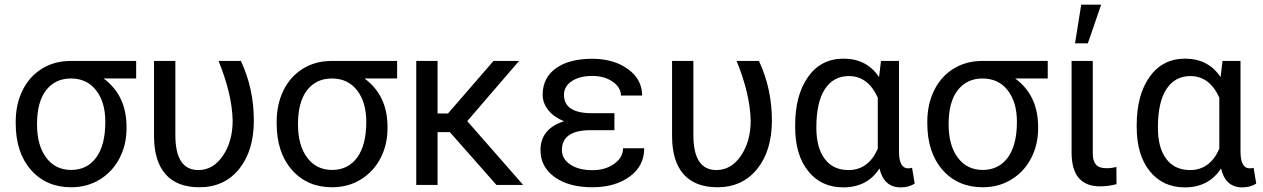

<svg xmlns="http://www.w3.org/2000/svg" viewBox="-20 -788 5379 818"><path d="M560.1 -453.6V-528.3H278.8C233.2 -528 192.8 -516.8 157.5 -494.6C122.2 -472.5 94.9 -441.7 75.7 -402.3C56.5 -363 46.9 -318.5 46.9 -269V-262.7C46.9 -179.7 68.5 -113.5 111.8 -64.2C155.1 -14.9 212.2 9.8 283.2 9.8C328.8 9.8 369.5 -1.3 405.5 -23.4C441.5 -45.6 469.4 -75.8 489.3 -114C509.1 -152.3 519 -194.2 519 -239.7V-248C519 -336.9 486.5 -405.4 421.4 -453.6ZM137.7 -258.3C137.7 -322.1 150.6 -370.6 176.5 -403.8C202.4 -437 237.6 -453.6 282.2 -453.6C327.5 -453.6 363.2 -436.8 389.4 -403.3C415.6 -369.8 428.7 -325 428.7 -269C428.7 -203 415.8 -152.3 389.9 -116.9C364 -81.6 328.5 -64 283.2 -64C238.3 -64 202.8 -81.5 176.8 -116.5C150.7 -151.4 137.7 -198.7 137.7 -258.3Z M727.1 -528.3H636.2V-204.6C636.9 -134.6 653.5 -81.4 686 -44.9C718.6 -8.5 766.4 9.8 829.6 9.8C900.6 9.8 956.9 -16.2 998.8 -68.1C1040.6 -120 1061.5 -188.8 1061.5 -274.4C1061.5 -365.2 1043.1 -449.9 1006.3 -528.3H911.1C949.5 -434.2 969.6 -349.6 971.2 -274.4C971.2 -215.2 957.4 -165.2 929.7 -124.5C902 -83.8 867.2 -63.5 825.2 -63.5C759.8 -63.5 727.1 -113.1 727.1 -212.4Z M1671.9 -453.6V-528.3H1390.6C1345.1 -528 1304.6 -516.8 1269.3 -494.6C1234 -472.5 1206.7 -441.7 1187.5 -402.3C1168.3 -363 1158.7 -318.5 1158.7 -269V-262.7C1158.7 -179.7 1180.3 -113.5 1223.6 -64.2C1266.9 -14.9 1324.1 9.8 1395 9.8C1440.6 9.8 1481.4 -1.3 1517.3 -23.4C1553.3 -45.6 1581.2 -75.8 1601.1 -114C1620.9 -152.3 1630.9 -194.2 1630.9 -239.7V-248C1630.9 -336.9 1598.3 -405.4 1533.2 -453.6ZM1249.5 -258.3C1249.5 -322.1 1262.5 -370.6 1288.3 -403.8C1314.2 -437 1349.4 -453.6 1394 -453.6C1439.3 -453.6 1475 -436.8 1501.2 -403.3C1527.4 -369.8 1540.5 -325 1540.5 -269C1540.5 -203 1527.6 -152.3 1501.7 -116.9C1475.8 -81.6 1440.3 -64 1395 -64C1350.1 -64 1314.6 -81.5 1288.6 -116.5C1262.5 -151.4 1249.5 -198.7 1249.5 -258.3Z M1896.5 -225.1 2095.2 0H2209L1970.7 -272L2191.4 -528.3H2082.5L1888.7 -304.7H1844.2V-528.3H1753.4V0H1844.2V-225.1Z M2374 -148.4C2374 -203.1 2412.1 -231.4 2488.3 -233.4H2597.7V-305.7H2502C2422.5 -305.7 2382.8 -331.7 2382.8 -383.8C2382.8 -407.9 2393.8 -427.3 2415.8 -442.1C2437.7 -456.9 2467 -464.4 2503.4 -464.4C2538.2 -464.4 2567.3 -456.1 2590.6 -439.7C2613.9 -423.3 2625.5 -403.6 2625.5 -380.9H2715.8C2715.8 -427.1 2695.6 -464.8 2655 -493.9C2614.5 -523 2564 -537.6 2503.4 -537.6C2437.7 -537.6 2386 -524.1 2348.4 -497.1C2310.8 -470.1 2292 -432.5 2292 -384.3C2292 -360.5 2300 -338.7 2315.9 -318.8C2331.9 -299 2354.2 -283.2 2382.8 -271.5C2316.1 -250 2282.7 -209 2282.7 -148.4C2282.7 -100.6 2302.9 -62.3 2343.3 -33.4C2383.6 -4.6 2437 9.8 2503.4 9.8C2567.9 9.8 2620.8 -5.3 2662.4 -35.4C2703.9 -65.5 2724.6 -105.8 2724.6 -156.2H2634.3C2634.3 -129.9 2621.7 -107.7 2596.4 -89.8C2571.2 -71.9 2540.2 -63 2503.4 -63C2465 -63 2433.8 -71 2409.9 -86.9C2386 -102.9 2374 -123.4 2374 -148.4Z M2934.1 -528.3H2843.3V-204.6C2843.9 -134.6 2860.5 -81.4 2893.1 -44.9C2925.6 -8.5 2973.5 9.8 3036.6 9.8C3107.6 9.8 3164 -16.2 3205.8 -68.1C3247.6 -120 3268.6 -188.8 3268.6 -274.4C3268.6 -365.2 3250.2 -449.9 3213.4 -528.3H3118.2C3156.6 -434.2 3176.6 -349.6 3178.2 -274.4C3178.2 -215.2 3164.4 -165.2 3136.7 -124.5C3109 -83.8 3074.2 -63.5 3032.2 -63.5C2966.8 -63.5 2934.1 -113.1 2934.1 -212.4Z M3810.1 -528.3H3733.4L3725.1 -459.5C3690.3 -511.9 3639.8 -538.1 3573.7 -538.1C3509.9 -538.1 3459.6 -512.3 3422.9 -460.7C3386.1 -409.1 3367.7 -340.3 3367.7 -254.4V-247.1C3367.7 -167.6 3386.2 -104.9 3423.3 -58.8C3460.4 -12.8 3510.3 10.3 3572.8 10.3C3640.8 10.3 3692.2 -16.6 3727.1 -70.3C3739.4 -16.6 3769.5 10.3 3817.4 10.3C3841.5 10.3 3861.3 4.7 3877 -6.3L3865.7 -73.2C3860.8 -71.6 3855.3 -70.8 3849.1 -70.8C3823.7 -70.8 3810.7 -93.6 3810.1 -139.2ZM3458 -244.1C3458 -316.7 3470.1 -371.5 3494.4 -408.4C3518.6 -445.4 3552.6 -463.9 3596.2 -463.9C3650.9 -463.9 3692.1 -433.3 3719.7 -372.1V-154.3C3693 -93.8 3651.5 -63.5 3595.2 -63.5C3551.3 -63.5 3517.4 -79.3 3493.7 -111.1C3469.9 -142.8 3458 -187.2 3458 -244.1Z M4443.8 -453.6V-528.3H4162.6C4117 -528 4076.6 -516.8 4041.3 -494.6C4005.9 -472.5 3978.7 -441.7 3959.5 -402.3C3940.3 -363 3930.7 -318.5 3930.7 -269V-262.7C3930.7 -179.7 3952.3 -113.5 3995.6 -64.2C4038.9 -14.9 4096 9.8 4167 9.8C4212.6 9.8 4253.3 -1.3 4289.3 -23.4C4325.3 -45.6 4353.2 -75.8 4373 -114C4392.9 -152.3 4402.8 -194.2 4402.8 -239.7V-248C4402.8 -336.9 4370.3 -405.4 4305.2 -453.6ZM4021.5 -258.3C4021.5 -322.1 4034.4 -370.6 4060.3 -403.8C4086.2 -437 4121.4 -453.6 4166 -453.6C4211.3 -453.6 4247 -436.8 4273.2 -403.3C4299.4 -369.8 4312.5 -325 4312.5 -269C4312.5 -203 4299.6 -152.3 4273.7 -116.9C4247.8 -81.6 4212.2 -64 4167 -64C4122.1 -64 4086.6 -81.5 4060.5 -116.5C4034.5 -151.4 4021.5 -198.7 4021.5 -258.3Z M4635.7 -528.3H4545.4V-137.7C4545.4 -42 4585.9 5.9 4667 5.9C4690.8 5.9 4714 2.8 4736.8 -3.4L4736.3 -77.1C4723.6 -73.2 4709.5 -71.3 4693.8 -71.3C4673 -71.3 4658.1 -76.5 4649.2 -86.9C4640.2 -97.3 4635.7 -112.8 4635.7 -133.3ZM4586.4 -768.1 4560.1 -603.5H4614.7L4671.4 -768.1Z M5265.1 -528.3H5188.5L5180.2 -459.5C5145.3 -511.9 5094.9 -538.1 5028.8 -538.1C4965 -538.1 4914.7 -512.3 4877.9 -460.7C4841.1 -409.1 4822.8 -340.3 4822.8 -254.4V-247.1C4822.8 -167.6 4841.3 -104.9 4878.4 -58.8C4915.5 -12.8 4965.3 10.3 5027.8 10.3C5095.9 10.3 5147.3 -16.6 5182.1 -70.3C5194.5 -16.6 5224.6 10.3 5272.5 10.3C5296.5 10.3 5316.4 4.7 5332 -6.3L5320.8 -73.2C5315.9 -71.6 5310.4 -70.8 5304.2 -70.8C5278.8 -70.8 5265.8 -93.6 5265.1 -139.2ZM4913.1 -244.1C4913.1 -316.7 4925.2 -371.5 4949.5 -408.4C4973.7 -445.4 5007.6 -463.9 5051.3 -463.9C5106 -463.9 5147.1 -433.3 5174.8 -372.1V-154.3C5148.1 -93.8 5106.6 -63.5 5050.3 -63.5C5006.3 -63.5 4972.5 -79.3 4948.7 -111.1C4925 -142.8 4913.1 -187.2 4913.1 -244.1Z"/></svg>

Font: Roboto1
Style: rg
Weight: 400
Designer: Google
Version: Version 2.137; 2017